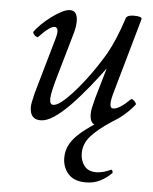

<svg xmlns="http://www.w3.org/2000/svg" viewBox="-49 -458 586 733"><g transform="rotate(5 244.0 -91.0)"><path d="M114 13Q73 13 73 -35Q73 -44 76 -57.5Q79 -71 83 -88L145 -305Q151 -327 148.5 -337Q146 -347 136 -347Q128 -347 113.5 -336.5Q99 -326 77 -303Q75 -301 69 -304.5Q63 -308 59.5 -313.5Q56 -319 58 -322Q68 -336 84.5 -352Q101 -368 120.5 -382.5Q140 -397 158.5 -406.5Q177 -416 191 -416Q205 -416 212 -405.5Q219 -395 219 -375Q219 -365 217 -352Q215 -339 208 -316L164 -163Q154 -129 149 -106Q144 -83 144 -72Q144 -50 157 -50Q170 -50 188.5 -64.5Q207 -79 228.5 -102.5Q250 -126 272 -154.5Q294 -183 313 -211.5Q332 -240 346 -264Q360 -289 375 -324Q390 -359 405 -405Q407 -410 414.5 -413Q422 -416 435 -416Q450 -416 457.5 -413.5Q465 -411 465 -406L383 -117Q374 -86 375 -71Q376 -56 386 -56Q398 -56 414.5 -66.5Q431 -77 450 -96Q454 -100 459.5 -96Q465 -92 469 -86.5Q473 -81 471 -78Q461 -65 444.5 -49Q428 -33 408 -19Q388 -5 368.5 4Q349 13 333 13Q317 13 310 2.5Q303 -8 303 -28Q303 -39 305.5 -51Q308 -63 315 -90L355 -228L361 -223Q327 -176 292.5 -133.5Q258 -91 226 -58Q194 -25 165.5 -6Q137 13 114 13ZM307 234Q261 234 239 208.5Q217 183 217 147Q217 118 231 93.5Q245 69 273.5 45.5Q302 22 345 -5H386Q334 29 308 58.5Q282 88 282 124Q282 152 297 172Q312 192 343 192Q355 192 369 188.5Q383 185 398 178Q402 176 404.5 181.5Q407 187 405 190Q385 210 361 222Q337 234 307 234Z"/></g></svg>

Font: Junicode VF
Style: Italic
Weight: 400
Italic angle: -11°
Designer: Peter S. Baker
Version: Version 2.209